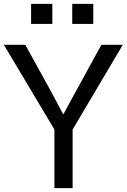

<svg xmlns="http://www.w3.org/2000/svg" viewBox="-23 -978 658 998"><path d="M138.7 -853.5V-958H249V-853.5ZM352.5 -853.5V-958H461.9V-853.5ZM-2.9 -745.1H108.4L232.4 -520.5Q272.5 -446.3 304.7 -385.7H307.6Q320.3 -409.2 345.2 -455.6Q370.1 -502 380.9 -520.5L503.9 -745.1H615.2L354.5 -304.7V0H259.8V-304.7Z"/></svg>

Font: Gothic A1 Medium
Style: Regular
Weight: 500
Designer: HanYang I&C Co.,Ltd.
Foundry: HanYang I&C Co.,Ltd.
Version: Version 2.50